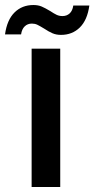

<svg xmlns="http://www.w3.org/2000/svg" viewBox="-51 -745 376 765"><path d="M189 -551V0H75V-551ZM-31 -608Q-23 -666 7 -695.5Q37 -725 82 -725Q101 -725 115 -719Q129 -713 149 -701Q164 -691 174.5 -686Q185 -681 198 -681Q215 -681 226.5 -691.5Q238 -702 241 -723H305Q297 -665 267 -635.5Q237 -606 192 -606Q173 -606 158 -612.5Q143 -619 125 -631Q107 -642 97.5 -646.5Q88 -651 76 -651Q59 -651 47.5 -640Q36 -629 33 -608Z"/></svg>

Font: MSTAGE Medium
Style: Regular
Weight: 500
Designer: Ninad Kale (Devanagari), Jonny Pinhorn (Latin)
Foundry: Indian Type Foundry
Version: 4.004